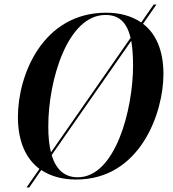

<svg xmlns="http://www.w3.org/2000/svg" viewBox="-20 -781 761 847"><path d="M97 46H109L162 -31C204 -3 256 11 316 11C599 11 701 -284 701 -454C701 -562 666 -634 611 -676L670 -761H658L603 -682C560 -711 507 -725 449 -725C168 -725 59 -450 59 -265C59 -156 95 -80 154 -36ZM193 -223C193 -430 279 -715 445 -715C500 -715 538 -689 556 -614L205 -109C197 -139 193 -177 193 -223ZM323 1C271 1 229 -26 208 -97L559 -601C564 -572 567 -537 567 -493C567 -295 488 1 323 1Z"/></svg>

Font: Noto Serif Display SemiCondensed SemiBold
Style: Italic
Weight: 600
Width: 4
Italic angle: -12°
Designer: Monotype Design Team
Foundry: Monotype Imaging Inc.
Version: Version 2.009